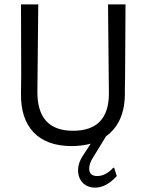

<svg xmlns="http://www.w3.org/2000/svg" viewBox="-20 -661 666 878"><path d="M551 -243 552 -315 554 -641H474L478 -234C478 -120 423.3 -63 314 -63C204 -63 149.7 -123.3 151 -244L155 -641H76L77 -321L76 -234C74.7 -156.7 94 -97.2 134 -55.5C174 -13.8 232 7 308 7C338.7 7 367.7 3.3 395 -4L359 51C344.3 73 337 95 337 117C337 141 344.2 160.3 358.5 175C372.8 189.7 391.7 197 415 197C449 197 482 179.3 514 144L502 106H498C474.7 131.3 450.3 144 425 144C400.3 144 388 132.7 388 110C388 94 393.7 77.3 405 60L465 -38C524.3 -80.7 553 -149 551 -243Z"/></svg>

Font: Alegreya Sans
Style: Regular
Weight: 400
Designer: Juan Pablo del Peral
Foundry: Huerta Tipografica
Version: Version 1.000;PS 001.000;hotconv 1.0.70;makeotf.lib2.5.58329